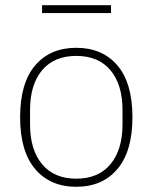

<svg xmlns="http://www.w3.org/2000/svg" viewBox="-20 -703 584 735"><path d="M272 12Q172 12 114.5 -56Q57 -124 57 -254Q57 -385 114.5 -452.5Q172 -520 272 -520Q372 -520 429.5 -452.5Q487 -385 487 -254Q487 -124 429.5 -56Q372 12 272 12ZM272 -19Q357 -19 403 -74.5Q449 -130 449 -227V-281Q449 -379 403 -434Q357 -489 272 -489Q187 -489 141 -434Q95 -379 95 -281V-227Q95 -130 141 -74.5Q187 -19 272 -19ZM141 -683H405V-653H141Z"/></svg>

Font: IBM Plex Sans ExtLt
Style: Regular
Weight: 200
Designer: Mike Abbink, Paul van der Laan, Pieter van Rosmalen
Foundry: Bold Monday
Version: Version 3.005